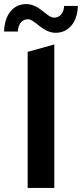

<svg xmlns="http://www.w3.org/2000/svg" viewBox="-41 -917 400 937"><path d="M231 -757C295 -757 337 -810 339 -888H272C270 -852 251 -831 223 -831C187 -831 153 -897 87 -897C23 -897 -19 -845 -21 -763H46C48 -801 67 -823 95 -823C131 -823 165 -757 231 -757ZM94 -664V0H224V-700Z"/></svg>

Font: Talent
Style: Bold
Weight: 600
Designer: Mike Powis
Version: Version 1.001;hotconv 1.0.109;makeotfexe 2.5.65596